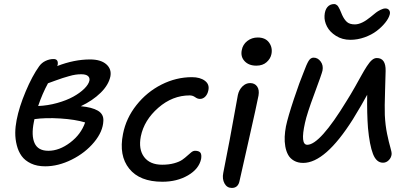

<svg xmlns="http://www.w3.org/2000/svg" viewBox="-20 -843 1979 936"><path d="M200.2 -32.2Q160.2 -32.2 130.9 -46.1Q101.6 -60.1 85.4 -82.5Q69.3 -105 61.8 -135Q54.2 -165 54.4 -195.6Q54.7 -226.1 61 -257.8Q73.2 -321.3 105.2 -397.2Q137.2 -473.1 170.9 -520Q183.1 -537.1 202.1 -546.1Q221.2 -555.2 241.2 -555.2Q265.6 -555.2 261.2 -526.9Q261.2 -525.9 258.8 -521Q341.8 -553.2 418.9 -553.2Q471.2 -553.2 498 -529.8Q524.9 -506.3 518.1 -470.2Q509.3 -428.7 470.5 -390.6Q431.6 -352.5 374 -325.2Q428.2 -320.3 457 -303.5Q485.8 -286.6 483.9 -253.9Q481.9 -201.7 438.7 -149.7Q395.5 -97.7 329.8 -64.9Q264.2 -32.2 200.2 -32.2ZM376 -481Q362.3 -481 348.4 -479Q334.5 -477.1 314.5 -471.2Q294.4 -465.3 285.6 -462.6Q276.9 -460 248 -449.5Q219.2 -439 213.9 -437Q186 -385.7 166 -326.2Q212.9 -328.1 258.5 -340.8Q304.2 -353.5 336.9 -371.6Q369.6 -389.6 390.9 -410.6Q412.1 -431.6 416 -450.2Q418.5 -464.4 408.4 -472.7Q398.4 -481 376 -481ZM145 -248Q131.8 -182.1 148.7 -145Q165.5 -107.9 215.8 -107.9Q269 -107.9 322 -147.9Q375 -188 395 -246.1Q347.2 -260.7 274.7 -265.4Q202.1 -270 147.9 -262.2Q147.5 -259.8 146.5 -255.1Q145.5 -250.5 145 -248Z M771.5 43Q661.1 43 609.9 -20.8Q558.6 -84.5 579.6 -189.9Q594.7 -267.1 645.3 -330.8Q695.8 -394.5 767.3 -430.7Q838.9 -466.8 915.5 -466.8Q955.6 -466.8 979 -449.2Q1002.4 -431.6 995.6 -401.9Q991.7 -383.3 980.7 -372.1Q969.7 -360.8 954.6 -360.8Q942.9 -360.8 931.2 -369.4Q919.4 -377.9 904.8 -377.9Q820.8 -377.9 751.7 -317.6Q682.6 -257.3 666.5 -178.2Q654.3 -115.2 682.6 -77.6Q710.9 -40 770.5 -40Q803.2 -40 828.9 -47.1Q854.5 -54.2 868.7 -64.2Q882.8 -74.2 893.3 -84Q903.8 -93.8 912.8 -100.8Q921.9 -107.9 930.7 -107.9Q949.7 -107.9 956.8 -98.9Q963.9 -89.8 960.4 -67.9Q949.7 -19 896.2 12Q842.8 43 771.5 43Z M1229.5 -522.9Q1192.9 -522.9 1172.4 -544.9Q1151.9 -566.9 1158.7 -599.1Q1163.6 -626 1185.5 -643.1Q1207.5 -660.2 1236.3 -660.2Q1273.9 -660.2 1291.7 -635.5Q1309.6 -610.8 1303.2 -579.1Q1298.8 -557.1 1279.8 -540Q1260.7 -522.9 1229.5 -522.9ZM1110.4 73.2Q1086.4 73.2 1074.5 51.3Q1062.5 29.3 1068.4 0Q1086.9 -93.3 1099.6 -160.6Q1112.3 -228 1122.8 -287.6Q1133.3 -347.2 1139.6 -379.9Q1145 -404.8 1161.6 -421.4Q1178.2 -438 1199.2 -438Q1221.7 -438 1233.4 -421.6Q1245.1 -405.3 1240.2 -377Q1231.9 -333.5 1193.1 -162.1Q1154.3 9.3 1148.4 36.1Q1142.1 73.2 1110.4 73.2Z M1688 -648.9Q1648.4 -648.9 1617.9 -668.2Q1587.4 -687.5 1574 -713.9Q1560.5 -740.2 1562 -766.1Q1563.5 -793.5 1575.9 -808.3Q1588.4 -823.2 1608.9 -823.2Q1613.8 -823.2 1617.9 -821Q1622.1 -818.8 1625 -815.9Q1627.9 -813 1631.3 -806.6Q1634.8 -800.3 1636.7 -796.4Q1638.7 -792.5 1642.3 -783.4Q1646 -774.4 1647.9 -770Q1658.2 -747.6 1671.4 -735.8Q1684.6 -724.1 1710 -724.1Q1742.7 -724.1 1786.1 -759.8Q1805.7 -775.9 1813.5 -782Q1821.3 -788.1 1834.7 -794.9Q1848.1 -801.8 1858.9 -801.8Q1871.1 -801.8 1877.2 -793.2Q1883.3 -784.7 1879.9 -772Q1875 -753.4 1857.9 -732.2Q1840.8 -710.9 1816.2 -692.1Q1791.5 -673.3 1757.3 -661.1Q1723.1 -648.9 1688 -648.9ZM1458 -48.8Q1432.1 -48.8 1413.3 -59.6Q1394.5 -70.3 1384.8 -87.9Q1375 -105.5 1370.8 -129.2Q1366.7 -152.8 1367.9 -177Q1369.1 -201.2 1374 -227.1Q1383.8 -273.4 1412.8 -360.4Q1441.9 -447.3 1460 -490.2Q1474.6 -529.8 1484.4 -545.9Q1494.1 -562 1508.8 -562Q1529.3 -562 1543.2 -543.2Q1557.1 -524.4 1552.2 -499Q1548.8 -482.9 1512.5 -385.5Q1476.1 -288.1 1466.8 -244.1Q1442.9 -137.2 1478 -137.2Q1539.6 -137.2 1669.9 -351.1Q1689 -381.3 1709.5 -417.5Q1730 -453.6 1742.4 -476.3Q1754.9 -499 1768.3 -519.8Q1781.7 -540.5 1793.2 -550.3Q1804.7 -560.1 1816.9 -560.1Q1861.3 -560.1 1859.9 -497.1Q1859.9 -481.4 1857.2 -400.9Q1854.5 -320.3 1856 -282.2Q1858.4 -231.9 1867.2 -189.9Q1876 -147.9 1882.8 -125Q1889.6 -102.1 1889.2 -91.8Q1887.7 -74.7 1875.5 -62.3Q1863.3 -49.8 1847.2 -49.8Q1814.9 -49.8 1798.3 -92.5Q1781.7 -135.3 1773.9 -219.2Q1768.6 -288.6 1770 -380.9Q1745.1 -334.5 1700.2 -261.2Q1565.9 -48.8 1458 -48.8Z"/></svg>

Font: Shantell Sans Bouncy
Style: Italic
Weight: 400
Italic angle: -11.31°
Designer: Stephen Nixon, Anya Danilova, Shantell Martin
Foundry: Arrow Type
Version: Version 1.006;[9816181b4]